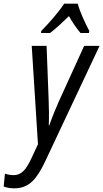

<svg xmlns="http://www.w3.org/2000/svg" viewBox="-114 -786 563 1047"><path d="M111 -617 110 -606H159C189 -629 224 -661 262 -698C282 -662 305 -630 325 -606H371L373 -617C353 -654 320 -725 310 -766H236C206 -720 154 -661 111 -617ZM-36 241C46 241 87 188 130 99L429 -536H345L206 -231C191 -198 168 -141 155 -103H152C154 -144 153 -201 151 -249L140 -536H59L93 1L56 80C29 137 4 169 -39 169C-57 169 -72 166 -87 161L-94 231C-78 237 -61 241 -36 241Z"/></svg>

Font: Noto Sans Condensed
Style: Italic
Weight: 400
Width: 3
Italic angle: -12°
Designer: Monotype Design Team
Foundry: Monotype Imaging Inc.
Version: Version 2.013